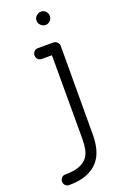

<svg xmlns="http://www.w3.org/2000/svg" viewBox="-171 -777 644 1003"><g transform="rotate(-20 151.5 -276.0)"><path d="M235 -28Q235 12 225.5 49Q216 86 192.5 114Q169 142 129 158.5Q89 175 29 175Q16 175 8 166.5Q0 158 0 146Q0 133 8 124.5Q16 116 29 116Q77 116 106 105Q135 94 150.5 74.5Q166 55 171 28.5Q176 2 176 -28V-493H119Q107 -493 98.5 -501.5Q90 -510 90 -524Q90 -535 98.5 -544Q107 -553 119 -553H205Q218 -553 227 -544Q236 -535 236 -524ZM173.5 -664Q162 -675 162 -690Q162 -705 173.5 -716Q185 -727 200 -727Q215 -727 225.5 -716Q236 -705 236 -690Q236 -675 225.5 -664Q215 -653 200 -653Q185 -653 173.5 -664Z"/></g></svg>

Font: VDS
Style: Thin
Weight: 100
Width: 0
Designer: artmaker
Foundry: artmaker
Version: Version 1.000 2012 initial release